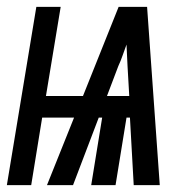

<svg xmlns="http://www.w3.org/2000/svg" viewBox="-45 -540 565 560"><path d="M-25 0 61 -520H132L89 -260H197L301 -520H384L421 0H345L334 -197H324L292 0H221L253 -197H243L168 0H92L171 -197H78L46 0ZM267 -260H332L327 -347Q326 -362 325.5 -378Q325 -394 324 -410Q318 -394 312.5 -378Q307 -362 300 -347Z"/></svg>

Font: Iosevka SS18 Medium
Style: Italic
Weight: 500
Italic angle: -9°
Monospace: yes
Designer: Belleve Invis
Foundry: Belleve Invis
Version: Version 25.1.1; ttfautohint (v1.8.4)